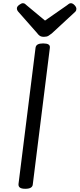

<svg xmlns="http://www.w3.org/2000/svg" viewBox="-20 -1160 495 1194"><path d="M137 14Q115 14 104.5 7Q94 0 95 -15L201 -863Q203 -877 214.5 -883.5Q226 -890 248 -890Q271 -890 281.5 -883.5Q292 -877 290 -862L184 -14Q183 0 171.5 7Q160 14 137 14ZM421 -1140Q432 -1140 443.5 -1128Q455 -1116 455 -1105Q455 -1100 453.5 -1095.5Q452 -1091 447 -1086L302 -952Q292 -944 281.5 -937.5Q271 -931 253 -931Q236 -931 226.5 -938Q217 -945 211 -954L92 -1089Q87 -1096 86 -1100.5Q85 -1105 85 -1108Q85 -1119 99 -1129.5Q113 -1140 122 -1140Q131 -1140 136 -1135.5Q141 -1131 147 -1126L260 -1032L395 -1126Q402 -1131 407.5 -1135.5Q413 -1140 421 -1140Z"/></svg>

Font: Playwrite GB S
Style: Italic
Weight: 400
Italic angle: -7°
Designer: Veronika Burian, José Scaglione
Foundry: TypeTogether
Version: Version 1.000